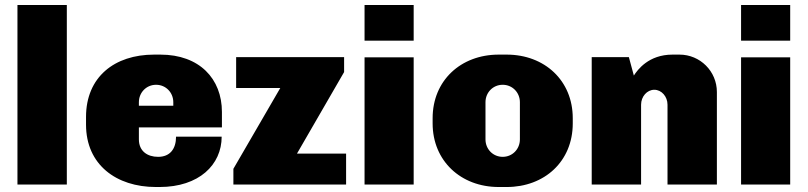

<svg xmlns="http://www.w3.org/2000/svg" viewBox="-20 -740 3239 770"><path d="M248 -720H50V0H248Z M623 -521H598C439 -521 325 -431 325 -271V-240C325 -80 446 10 605 10H620C778 10 869 -79 869 -192H686C686 -143 662 -111 614 -111C571 -111 537 -134 537 -181V-229H870V-291C870 -424 780 -521 623 -521ZM606 -400C645 -400 675 -369 675 -330V-316H537V-330C537 -369 567 -400 606 -400Z M1360 -511H927V-387H1104L916 -63V0H1368V-124H1171L1360 -451Z M1639 -577V-720H1442V-577ZM1639 0V-510H1442V0Z M2012 -521H1980C1828 -521 1715 -417 1715 -266V-245C1715 -95 1828 10 1980 10H2012C2164 10 2277 -93 2277 -245V-266C2277 -417 2164 -521 2012 -521ZM1996 -400C2035 -400 2065 -369 2065 -330V-181C2065 -142 2035 -111 1996 -111C1957 -111 1927 -142 1927 -181V-330C1927 -369 1957 -400 1996 -400Z M2705 -521H2677C2581 -521 2537 -460 2522 -437L2502 -511H2353V0H2551V-320C2551 -353 2575 -380 2604 -380C2633 -380 2657 -353 2657 -320V0H2855V-371C2855 -454 2788 -521 2705 -521Z M3149 -577V-720H2952V-577ZM3149 0V-510H2952V0Z"/></svg>

Font: Chivo Light
Style: Bold
Weight: 900
Designer: Hector Gatti
Foundry: Omnibus-Type
Version: Version 1.003;PS 001.003;hotconv 1.0.70;makeotf.lib2.5.58329